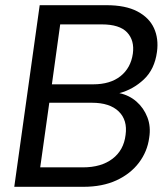

<svg xmlns="http://www.w3.org/2000/svg" viewBox="-20 -720 637 740"><path d="M35 0 133 -700H390Q464 -700 509.5 -676Q555 -652 573.5 -611.5Q592 -571 585 -520Q576 -453 534.5 -414Q493 -375 440 -361Q478 -353 506 -328.5Q534 -304 548 -268Q562 -232 555 -189Q548 -136 515.5 -93Q483 -50 429 -25Q375 0 301 0ZM180 -395H339Q405 -395 444.5 -426.5Q484 -458 492 -513Q499 -564 470 -595Q441 -626 372 -626H212ZM135 -75H300Q370 -75 413.5 -108Q457 -141 464 -200Q472 -257 437.5 -290.5Q403 -324 334 -324H170Z"/></svg>

Font: Host Grotesk
Style: Italic
Weight: 400
Italic angle: -8°
Designer: Doğukan Karapınar based on Poppins by Indian Type Foundry, Jonny Pinhorn
Foundry: Element Type
Version: Version 1.001; ttfautohint (v1.8.4.7-5d5b)